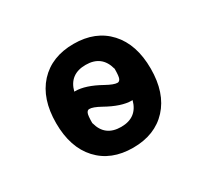

<svg xmlns="http://www.w3.org/2000/svg" viewBox="-149 -969 1298 1208"><g transform="rotate(-30 500.0 -365.0)"><path d="M356.4 -250Q384.8 -139.6 502 -139.6Q618.2 -139.6 647.5 -250Q642.6 -250 640.6 -250Q567.4 -250 462.9 -308.6Q408.2 -338.9 382.8 -337.9Q370.1 -337.9 362.8 -322.3Q355.5 -306.6 355.5 -250ZM250 -641.6Q342.8 -742.2 502 -742.2Q661.1 -742.2 753.4 -641.6Q845.7 -541 845.7 -364.7Q845.7 -188.5 753.4 -88.4Q661.1 11.7 502 11.7Q342.8 11.7 250.5 -88.4Q158.2 -188.5 158.2 -364.7Q158.2 -541 250 -641.6ZM356.4 -479.5Q361.3 -479.5 363.3 -479.5Q436.5 -479.5 540 -421.9Q594.7 -391.6 620.1 -391.6Q633.8 -391.6 641.1 -407.2Q648.4 -422.9 648.4 -479.5H647.5Q618.2 -589.8 502 -589.8Q384.8 -589.8 356.4 -479.5Z"/></g></svg>

Font: GenEi Gothic M Heavy
Style: Regular
Weight: 800
Designer: o_tamon (Modified); [Source Han Sans]
Ryoko NISHIZUKA  (kana & ideographs); Paul D. Hunt (Latin, Greek & Cyrillic); Wenl
Version: Version 1.1a;Original Version 1.004